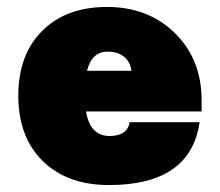

<svg xmlns="http://www.w3.org/2000/svg" viewBox="-20 -530 639 558"><path d="M33.2 -252Q33.2 -371.1 102.8 -440.4Q172.4 -509.8 291 -509.8Q411.1 -509.8 488.5 -433.6Q565.9 -357.4 565.9 -238.8V-206.1H230Q241.7 -134.8 298.8 -134.8Q349.6 -134.8 356.9 -174.8H560.1Q533.7 7.8 296.9 7.8Q175.3 7.8 104.2 -62Q33.2 -131.8 33.2 -252ZM293 -379.9Q246.6 -379.9 232.9 -324.2H361.8Q358.9 -350.1 340.6 -365Q322.3 -379.9 293 -379.9Z"/></svg>

Font: Overused Grotesk Black
Style: Regular
Weight: 900
Version: Version 0.002